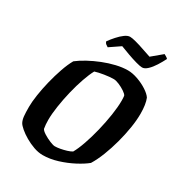

<svg xmlns="http://www.w3.org/2000/svg" viewBox="-212 -1056 1101 1191"><g transform="rotate(30 338.5 -460.5)"><path d="M274 0Q242 0 208.5 -12Q175 -24 145 -41.5Q115 -59 93.5 -77.5Q72 -96 65 -109Q56 -126 53.5 -150.5Q51 -175 51 -217Q51 -252 58.5 -302.5Q66 -353 79.5 -408Q93 -463 110.5 -513.5Q128 -564 148 -599Q176 -621 215.5 -642.5Q255 -664 299 -681.5Q343 -699 387.5 -709.5Q432 -720 471 -720Q503 -720 541.5 -706.5Q580 -693 611.5 -672.5Q643 -652 656 -632Q672 -593 672 -525Q672 -479 663 -423Q654 -367 638.5 -309.5Q623 -252 602.5 -199.5Q582 -147 558 -108Q529 -84 481.5 -59Q434 -34 379.5 -17Q325 0 274 0ZM312 -85Q328 -85 350 -89Q372 -93 393 -99.5Q414 -106 427 -114Q445 -145 463.5 -198Q482 -251 497 -312.5Q512 -374 521 -433.5Q530 -493 530 -537Q530 -558 528 -572Q524 -582 504 -595.5Q484 -609 460.5 -619Q437 -629 421 -629Q393 -629 355 -623Q317 -617 292 -609Q275 -578 257.5 -528Q240 -478 226 -420Q212 -362 203.5 -305.5Q195 -249 195 -207Q195 -173 200 -145Q206 -133 228.5 -119Q251 -105 275.5 -95Q300 -85 312 -85ZM536 -779Q522 -779 491.5 -787.5Q461 -796 426.5 -808.5Q392 -821 364 -832L289 -781Q283 -784 274 -791Q265 -798 263 -809Q279 -831 299.5 -854Q320 -877 340.5 -892Q361 -907 378 -907Q392 -907 420.5 -899.5Q449 -892 482 -880.5Q515 -869 543 -860L616 -921Q621 -918 629.5 -913.5Q638 -909 644 -902Q630 -874 612 -845.5Q594 -817 574 -798Q554 -779 536 -779Z"/></g></svg>

Font: Texturina 72pt 72pt ExtraBold
Style: Italic
Weight: 800
Italic angle: -11°
Designer: Guillermo Torres Carreño
Foundry: Omnibus-Type
Version: Version 1.002; ttfautohint (v1.8.3)